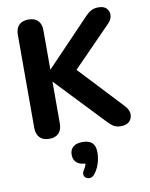

<svg xmlns="http://www.w3.org/2000/svg" viewBox="-104 -789 897 1146"><g transform="rotate(-10 344.0 -216.5)"><path d="M149 9Q111 9 91 -12Q71 -33 71 -71V-635Q71 -673 91 -693.5Q111 -714 149 -714Q186 -714 206 -693.5Q226 -673 226 -635V-398H228L494 -676Q511 -694 529.5 -703.5Q548 -713 572 -713Q607 -713 622.5 -695Q638 -677 636 -653Q634 -629 614 -608L347 -335L348 -402L628 -103Q651 -78 651.5 -52Q652 -26 634.5 -8.5Q617 9 583 9Q554 9 536.5 -3Q519 -15 498 -38L228 -322H226V-71Q226 -33 206.5 -12Q187 9 149 9ZM374 266Q363 279 349 281Q335 283 324 276Q313 269 311 256Q309 243 320 227Q330 213 334.5 196Q339 179 339 167L342 192Q304 192 283.5 175Q263 158 263 126Q263 95 283 78.5Q303 62 340 62Q378 62 397.5 80.5Q417 99 417 137Q417 160 412.5 182.5Q408 205 398.5 226.5Q389 248 374 266Z"/></g></svg>

Font: Nunito ExtraLight ExtraBold
Style: Regular
Weight: 800
Version: Version 3.602